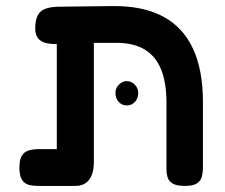

<svg xmlns="http://www.w3.org/2000/svg" viewBox="-20 -603 742 632"><path d="M106 9Q89 9 75 5.5Q61 2 52.5 -11Q44 -24 44 -51Q44 -79 52.5 -91.5Q61 -104 75 -108Q89 -112 105 -112H167V-501L233 -462Q202 -459 176.5 -458Q151 -457 133 -461Q115 -465 105.5 -476.5Q96 -488 96 -510Q96 -549 114 -565Q132 -581 179 -581L351 -583Q450 -584 516 -549Q582 -514 615 -443.5Q648 -373 648 -267V-52Q648 -36 644.5 -22Q641 -8 628.5 0.5Q616 9 589 9Q562 9 549 1.5Q536 -6 532 -18.5Q528 -31 528 -45V-264Q528 -331 510 -375Q492 -419 455.5 -440.5Q419 -462 363 -462H289V-70Q289 -32 273.5 -11.5Q258 9 228 9ZM397 -256Q381 -256 370.5 -268Q360 -280 360 -297Q360 -313 371.5 -324.5Q383 -336 397 -336Q412 -336 423.5 -324.5Q435 -313 435 -297Q435 -280 424.5 -268Q414 -256 397 -256Z"/></svg>

Font: Fredoka Medium
Style: Regular
Weight: 500
Designer: Ben Nathan
Foundry: Milena B. Brandão, Ben Nathan
Version: Version 2.001